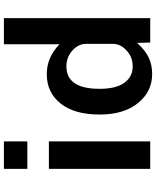

<svg xmlns="http://www.w3.org/2000/svg" viewBox="72 -862 800 984"><g transform="rotate(-90 472.0 -370.0)"><path d="M98.6 0V-519.5H239.3V0ZM98.6 -629.9V-750H239.3V-629.9Z M737.3 -750H871.1V0H746.1L744.1 -65.4H742.2Q706.1 -25.4 668.9 -7.8Q631.8 9.8 584 9.8Q495.1 9.8 436 -62.5Q377 -134.8 377 -259.8Q377 -388.7 433.6 -459.5Q490.2 -530.3 584 -530.3Q668.9 -530.3 735.4 -466.8H737.3ZM508.8 -259.8Q508.8 -174.8 540 -132.3Q571.3 -89.8 624 -89.8Q670.9 -89.8 705.1 -121.1Q739.3 -152.3 739.3 -192.4V-328.1Q739.3 -368.2 705.1 -398.9Q670.9 -429.7 624 -429.7Q508.8 -429.7 508.8 -259.8Z"/></g></svg>

Font: Mgen+ 1c bold
Style: Bold
Weight: 700
Designer: [Source Han Sans]
Ryoko NISHIZUKA  (kana & ideographs); Paul D. Hunt (Latin, Greek & Cyrillic); Wenlong ZHANG  (bopomofo
Version: Version 1.059.20150602